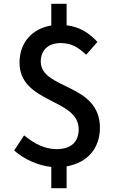

<svg xmlns="http://www.w3.org/2000/svg" viewBox="-20 -860 610 1003"><path d="M248 123H328V9C438 -10 502 -86 502 -193C502 -426 193 -392 193 -538C193 -599 233 -635 297 -635C354 -635 388 -613 430 -574L489 -641C448 -685 400 -719 328 -728V-840H248V-727C147 -710 82 -637 82 -533C82 -319 391 -347 391 -185C391 -120 353 -81 275 -81C212 -81 157 -111 106 -153L54 -74C104 -29 178 5 248 12Z"/></svg>

Font: Source Han Sans JP Medium
Style: Regular
Weight: 500
Designer: Ryoko NISHIZUKA 西塚涼子 (kana, bopomofo & ideographs); Paul D. Hunt (Latin, Greek & Cyrillic); Sandoll Communications 산돌커뮤니
Foundry: Adobe
Version: Version 2.002;hotconv 1.0.116;makeotfexe 2.5.65601